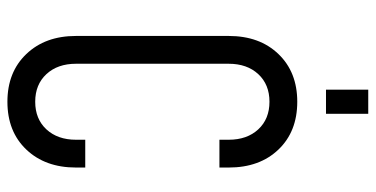

<svg xmlns="http://www.w3.org/2000/svg" viewBox="-268 -730 1014 518"><g transform="rotate(90 239.0 -471.0)"><path d="M432 -194V-169Q432 -86 383.5 -35Q335 16 254.5 16Q174.5 16 125.8 -35Q77 -86 77 -169V-581Q77 -664.5 125.8 -715.2Q174.5 -766 254.5 -766Q335 -766 383.5 -715.2Q432 -664.5 432 -581V-556H357V-581Q357 -630.5 329 -660.8Q301 -691 254.5 -691Q208 -691 180 -660.8Q152 -630.5 152 -581V-169Q152 -119.5 180 -89.2Q208 -59 254.5 -59Q301 -59 329 -89.2Q357 -119.5 357 -169V-194ZM222 -843.5V-957.5H287V-843.5Z"/></g></svg>

Font: Mohave Light
Style: Regular
Weight: 400
Version: Version 2.003